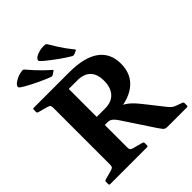

<svg xmlns="http://www.w3.org/2000/svg" viewBox="-266 -1167 1331 1331"><g transform="rotate(-45 399.5 -501.5)"><path d="M521 -822.2 496.8 -812Q486.7 -808.6 479.7 -812.6Q443.7 -833.6 401.8 -863.5Q359.9 -893.4 322.3 -924Q302.1 -940.7 294.7 -949.4Q287.3 -958 290.7 -964.8Q294 -971.7 304.6 -981.2Q322.6 -992.3 347.1 -998.7Q371.5 -1005 401.2 -1002.7Q410.7 -1001.1 415.7 -992.5Q432.2 -964 450.1 -935.9Q467.9 -907.9 486.9 -881.6Q506 -855.3 524.6 -832.8Q530.1 -825.7 521 -822.2ZM312.6 -831.4 290.6 -817Q281.4 -812 273.4 -815Q234.9 -829.4 188.1 -851.5Q141.2 -873.7 99.1 -897.1Q76.9 -910.2 67.9 -917.5Q58.9 -924.7 60.9 -932.1Q63 -939.4 72 -950.5Q87.8 -963.8 110.7 -974.4Q133.6 -985 163.3 -988Q173.3 -988.4 179.3 -980.8Q200.5 -955.7 223.1 -931.2Q245.7 -906.6 268.8 -884.1Q292 -861.5 314.1 -842.6Q321.1 -836.4 312.6 -831.4ZM300.6 -316.2V-395.6H383.6Q445.8 -395.6 479.9 -432.5Q514.1 -469.4 514.1 -537.1Q514.1 -603 480.9 -636.3Q447.8 -669.6 383.6 -669.6H300.6V-749H383.6Q530.8 -749 605.8 -695.4Q680.9 -641.7 680.9 -537.1Q680.9 -430.9 604.2 -373.5Q527.6 -316.2 383.6 -316.2ZM132.2 0V-749H300.6V0ZM604.7 0Q590.4 0 581.3 -2.4Q572.2 -4.8 564 -14.8Q555.9 -24.8 541.2 -46.6L399.7 -260.9Q383.8 -285.7 371.9 -297.3Q360.1 -308.9 349.9 -312.6Q339.8 -316.2 327.6 -316.2L398.7 -349.2Q439.8 -347.1 470.8 -334.5Q501.9 -322 529.3 -298.3Q556.8 -274.7 586 -237.2L698.4 -95Q709.9 -81.3 720.7 -73.5Q731.6 -65.6 745.3 -61L789.7 -45Q798.7 -41.4 798.7 -31.4V-9.6Q798.7 0 788.7 0ZM37 0Q27.4 0 27.4 -10V-31.8Q27.4 -41.2 36.8 -44L107 -63.1Q123.7 -68.6 127.9 -75Q132.2 -81.3 132.2 -95.7V-206.8H300.6V-97.6Q300.6 -79.8 305.7 -73.9Q310.8 -68 323.9 -64.2L398.9 -44Q407.9 -40.4 407.9 -31.4V-9.6Q407.9 0 397.9 0ZM27.4 -739Q27.4 -749 37 -749H300.6V-542.2H132.2V-653.3Q132.2 -667.7 127.9 -674.4Q123.7 -681 107 -686L36.8 -705.1Q27.4 -707.8 27.4 -717.2Z"/></g></svg>

Font: Hahmlet
Style: Regular
Weight: 400
Designer: Minjoo Ham & Mark Frömberg
Foundry: hypertype
Version: Version 1.002